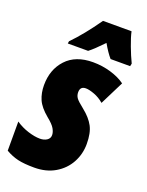

<svg xmlns="http://www.w3.org/2000/svg" viewBox="-148 -840 709 923"><g transform="rotate(20 206.5 -378.0)"><path d="M-2 -23V-172Q27 -152 61.5 -141Q96 -130 123 -130Q144 -130 158.5 -139.5Q173 -149 173 -166Q173 -181 163 -198.5Q153 -216 123 -240Q82 -274 68 -306.5Q54 -339 54 -379Q54 -459 102 -511Q150 -563 239 -563Q286 -563 330 -550Q374 -537 404 -515L343 -393Q320 -413 293 -423Q266 -433 249 -433Q220 -433 220 -403Q220 -387 228.5 -374.5Q237 -362 269 -337Q308 -306 326 -272.5Q344 -239 344 -183Q344 -131 320 -87Q296 -43 251 -16.5Q206 10 145 10Q93 10 61 2.5Q29 -5 -2 -23ZM95 -618Q152 -676 215 -766H361Q367 -738 383 -695.5Q399 -653 415 -620L412 -606H312Q291 -630 267 -672Q222 -625 197 -606H93Z"/></g></svg>

Font: Noto Sans UI CondBlack
Style: Italic
Weight: 900
Width: 3
Italic angle: -12°
Designer: Monotype Design Team
Foundry: Monotype Imaging Inc.
Version: Version 1.001